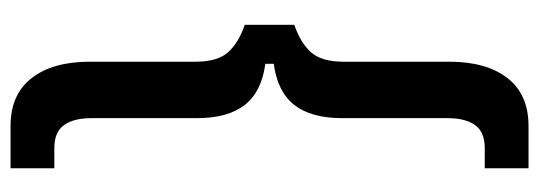

<svg xmlns="http://www.w3.org/2000/svg" viewBox="-349 -563 1022 364"><g transform="rotate(90 162.0 -381.0)"><path d="M219 110Q159 110 128 70Q97 30 97 -40V-241Q97 -283 78.5 -303Q60 -323 27 -334V-428Q60 -439 78.5 -459Q97 -479 97 -521V-722Q97 -792 128 -832Q159 -872 219 -872H299V-789H261Q230 -789 217 -770.5Q204 -752 204 -719V-519Q204 -460 179 -428Q154 -396 101 -389V-373Q154 -366 179 -334Q204 -302 204 -243V-43Q204 -10 217 8.5Q230 27 261 27H299V110Z"/></g></svg>

Font: Open Sauce Sans SemiBold
Style: Regular
Weight: 600
Designer: Alfredo Marco Pradil
Foundry: Creative Sauce Fz LLC
Version: Version 1.477